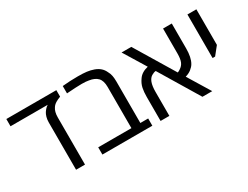

<svg xmlns="http://www.w3.org/2000/svg" viewBox="-63 -1088 1981 1536"><g transform="rotate(-30 927.5 -320.0)"><path d="M301.8 0V-437Q301.8 -463.4 308.1 -485.6Q314.5 -507.8 323.7 -521.5Q343.3 -550.8 365.2 -563.5H21.5V-630.4H483.4V-570.3Q459 -561.5 438.5 -549.3Q418 -537.1 405.8 -518.6Q384.3 -488.3 384.3 -436V0Z M544.9 0V-66.9H851.6V-447.8Q851.6 -505.4 825.2 -532.7Q798.8 -560.1 747.6 -567.4Q723.1 -572.3 684.1 -572.3Q661.1 -572.3 627 -570.6Q592.8 -568.8 544.4 -565.4V-633.3Q614.7 -640.1 686.5 -640.1Q735.4 -640.1 768.3 -636Q801.3 -631.8 831.1 -621.1Q861.3 -609.9 881.3 -592.3Q901.4 -574.7 913.6 -547.4Q925.3 -527.3 929.7 -503.4Q934.1 -479.5 934.1 -449.7V-66.9H1006.3V0Z M1082.5 0V-221.7Q1082.5 -267.1 1089.8 -302.5Q1097.2 -337.9 1121.1 -371.1Q1148.4 -412.6 1210.4 -427.2L1085.9 -630.4H1175.8L1395.5 -267.1Q1408.7 -271.5 1418.9 -279.3Q1446.3 -295.9 1457.8 -323.2Q1469.2 -350.6 1469.2 -399.9V-630.4H1549.8V-399.9Q1549.8 -317.4 1522.9 -271Q1511.2 -250.5 1488.3 -232.7Q1465.3 -214.8 1433.6 -206.1L1559.6 0H1469.2L1248.5 -365.7Q1231 -364.7 1209.2 -351.6Q1187.5 -338.4 1175.8 -308.1Q1163.6 -275.9 1163.6 -221.7V0Z M1694.3 -228V-630.4H1776.9V-301.8L1717.8 -228Z"/></g></svg>

Font: Open Sans
Style: Regular
Weight: 400
Designer: Monotype Design Team
Foundry: Monotype Imaging Inc.
Version: Version 3.000; ttfautohint (v1.8.4)